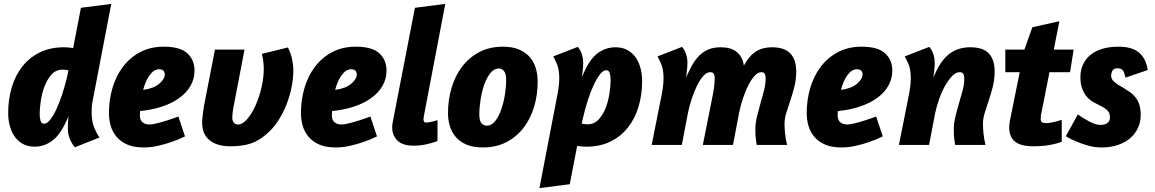

<svg xmlns="http://www.w3.org/2000/svg" viewBox="-20 -745 5937 987"><path d="M456 -225Q453 -210 452 -196Q451 -182 451 -170Q451 -128 461 -98.5Q471 -69 491 -38L365 12Q350 -5 339.5 -29.5Q329 -54 329 -84Q329 -96 329.5 -111Q330 -126 332 -146L319 -118Q287 -49 246.5 -20Q206 9 159 9Q121 9 95 -6.5Q69 -22 53 -46.5Q37 -71 29.5 -101.5Q22 -132 22 -163Q22 -235 40.5 -296.5Q59 -358 95.5 -404Q132 -450 185.5 -476Q239 -502 309 -502Q320 -502 331.5 -501Q343 -500 356 -498L396 -705L552 -725ZM207 -109Q222 -109 239 -131Q256 -153 271.5 -187Q287 -221 300 -261.5Q313 -302 322 -338L332 -383Q321 -387 302 -387Q267 -387 244.5 -361.5Q222 -336 208.5 -300Q195 -264 189.5 -225Q184 -186 184 -160Q184 -139 188.5 -124Q193 -109 207 -109Z M540 -163Q540 -232 558.5 -294Q577 -356 613 -403Q649 -450 701.5 -477.5Q754 -505 822 -505Q906 -505 943 -471Q980 -437 980 -382Q980 -340 959.5 -304Q939 -268 901.5 -241Q864 -214 812.5 -197Q761 -180 700 -174Q700 -170 699.5 -163.5Q699 -157 699 -152Q699 -127 713 -116Q727 -105 748 -105Q762 -105 786.5 -111Q811 -117 836 -125Q865 -134 897 -146L931 -44Q897 -27 861 -15Q830 -4 792.5 4.5Q755 13 719 13Q668 13 634 -2Q600 -17 579 -42Q558 -67 549 -98.5Q540 -130 540 -163ZM798 -389Q772 -389 750 -359.5Q728 -330 716 -283Q770 -290 798.5 -314.5Q827 -339 827 -362Q827 -389 798 -389Z M1460 -501Q1476 -469 1482 -438.5Q1488 -408 1488 -385Q1488 -340 1478 -292.5Q1468 -245 1450 -201Q1432 -157 1406 -118.5Q1380 -80 1347 -53Q1310 -21 1268 -7Q1226 7 1163 7Q1097 7 1058 -23.5Q1019 -54 1019 -117Q1019 -123 1020 -134Q1021 -145 1022.5 -156.5Q1024 -168 1025.5 -179Q1027 -190 1028 -197L1085 -490H1237L1180 -193Q1178 -185 1176 -167Q1174 -149 1174 -141Q1174 -125 1181.5 -115Q1189 -105 1203 -105Q1227 -105 1251 -133Q1275 -161 1294 -203.5Q1313 -246 1324.5 -296.5Q1336 -347 1336 -391Q1336 -406 1333.5 -428.5Q1331 -451 1326 -468Z M1527 -163Q1527 -232 1545.5 -294Q1564 -356 1600 -403Q1636 -450 1688.5 -477.5Q1741 -505 1809 -505Q1893 -505 1930 -471Q1967 -437 1967 -382Q1967 -340 1946.5 -304Q1926 -268 1888.5 -241Q1851 -214 1799.5 -197Q1748 -180 1687 -174Q1687 -170 1686.5 -163.5Q1686 -157 1686 -152Q1686 -127 1700 -116Q1714 -105 1735 -105Q1749 -105 1773.5 -111Q1798 -117 1823 -125Q1852 -134 1884 -146L1918 -44Q1884 -27 1848 -15Q1817 -4 1779.5 4.5Q1742 13 1706 13Q1655 13 1621 -2Q1587 -17 1566 -42Q1545 -67 1536 -98.5Q1527 -130 1527 -163ZM1785 -389Q1759 -389 1737 -359.5Q1715 -330 1703 -283Q1757 -290 1785.5 -314.5Q1814 -339 1814 -362Q1814 -389 1785 -389Z M2229 -20Q2211 -13 2191 -8Q2174 -3 2152 0.5Q2130 4 2107 4Q2051 4 2023.5 -22Q1996 -48 1996 -92Q1996 -99 1997 -107Q1998 -115 2000 -123L2113 -705L2269 -725L2161 -159Q2159 -146 2158 -142Q2157 -138 2157 -133Q2157 -126 2159.5 -120.5Q2162 -115 2172 -115Q2178 -115 2187 -116.5Q2196 -118 2205 -120.5Q2214 -123 2220.5 -125Q2227 -127 2229 -127Z M2565 -505Q2616 -505 2650.5 -489.5Q2685 -474 2705.5 -449Q2726 -424 2735 -392Q2744 -360 2744 -327Q2744 -257 2725.5 -195.5Q2707 -134 2671 -87.5Q2635 -41 2582.5 -14Q2530 13 2462 13Q2411 13 2377 -2Q2343 -17 2322 -42Q2301 -67 2292 -98.5Q2283 -130 2283 -163Q2283 -232 2301.5 -294Q2320 -356 2356 -403Q2392 -450 2444.5 -477.5Q2497 -505 2565 -505ZM2544 -393Q2520 -393 2501 -369.5Q2482 -346 2469.5 -310.5Q2457 -275 2450.5 -233.5Q2444 -192 2444 -156Q2444 -126 2454.5 -112.5Q2465 -99 2483 -99Q2507 -99 2525.5 -122.5Q2544 -146 2556.5 -181.5Q2569 -217 2575.5 -258Q2582 -299 2582 -334Q2582 -365 2571.5 -379Q2561 -393 2544 -393Z M2845 -256Q2850 -281 2852.5 -302.5Q2855 -324 2855 -342Q2855 -389 2842.5 -417Q2830 -445 2824 -455L2950 -504Q2964 -488 2971 -466.5Q2978 -445 2978 -421Q2978 -410 2977 -394.5Q2976 -379 2971 -349L2984 -377Q3016 -447 3056.5 -474.5Q3097 -502 3144 -502Q3181 -502 3207.5 -486.5Q3234 -471 3250 -446.5Q3266 -422 3273.5 -391Q3281 -360 3281 -330Q3281 -258 3262.5 -196.5Q3244 -135 3207.5 -89Q3171 -43 3117.5 -17Q3064 9 2994 9Q2981 9 2969.5 8Q2958 7 2947 5L2909 202L2753 222ZM2970 -110Q2983 -106 3001 -106Q3035 -106 3058 -131.5Q3081 -157 3094.5 -193Q3108 -229 3113.5 -268Q3119 -307 3119 -333Q3119 -354 3114.5 -369Q3110 -384 3096 -384Q3081 -384 3064.5 -363Q3048 -342 3032 -308Q3016 -274 3002 -230.5Q2988 -187 2978 -143Z M4073 -378Q4073 -336 4063.5 -299Q4054 -262 4043 -229Q4032 -196 4022.5 -166Q4013 -136 4013 -108Q4013 -90 4015.5 -61.5Q4018 -33 4026 0H3870Q3865 -30 3864 -46.5Q3863 -63 3863 -76Q3863 -112 3871.5 -146.5Q3880 -181 3889.5 -214.5Q3899 -248 3907.5 -280Q3916 -312 3916 -343Q3916 -357 3911 -365.5Q3906 -374 3894 -374Q3876 -374 3858.5 -354.5Q3841 -335 3826 -305Q3811 -275 3799 -238.5Q3787 -202 3780 -168L3748 0H3593L3644 -256Q3649 -281 3651.5 -303.5Q3654 -326 3654 -343Q3654 -357 3649 -365.5Q3644 -374 3631 -374Q3613 -374 3595.5 -354.5Q3578 -335 3563 -304.5Q3548 -274 3536 -237.5Q3524 -201 3517 -167L3485 0H3330L3381 -256Q3386 -281 3388.5 -302.5Q3391 -324 3391 -342Q3391 -389 3378.5 -417Q3366 -445 3360 -455L3486 -504Q3500 -488 3507 -466.5Q3514 -445 3514 -421Q3514 -410 3512.5 -394.5Q3511 -379 3507 -347L3520 -375Q3550 -441 3588.5 -471.5Q3627 -502 3685 -502Q3789 -502 3804 -408Q3831 -458 3865.5 -480Q3900 -502 3948 -502Q4013 -502 4043 -470Q4073 -438 4073 -378Z M4127 -163Q4127 -232 4145.5 -294Q4164 -356 4200 -403Q4236 -450 4288.5 -477.5Q4341 -505 4409 -505Q4493 -505 4530 -471Q4567 -437 4567 -382Q4567 -340 4546.5 -304Q4526 -268 4488.5 -241Q4451 -214 4399.5 -197Q4348 -180 4287 -174Q4287 -170 4286.5 -163.5Q4286 -157 4286 -152Q4286 -127 4300 -116Q4314 -105 4335 -105Q4349 -105 4373.5 -111Q4398 -117 4423 -125Q4452 -134 4484 -146L4518 -44Q4484 -27 4448 -15Q4417 -4 4379.5 4.5Q4342 13 4306 13Q4255 13 4221 -2Q4187 -17 4166 -42Q4145 -67 4136 -98.5Q4127 -130 4127 -163ZM4385 -389Q4359 -389 4337 -359.5Q4315 -330 4303 -283Q4357 -290 4385.5 -314.5Q4414 -339 4414 -362Q4414 -389 4385 -389Z M5093 -378Q5093 -336 5083.5 -299Q5074 -262 5063 -229Q5052 -196 5042.5 -166Q5033 -136 5033 -108Q5033 -90 5035.5 -61.5Q5038 -33 5046 0H4890Q4885 -30 4884 -46.5Q4883 -63 4883 -76Q4883 -112 4891.5 -146.5Q4900 -181 4910 -214.5Q4920 -248 4928.5 -280Q4937 -312 4937 -343Q4937 -357 4932 -365.5Q4927 -374 4913 -374Q4894 -374 4874.5 -354Q4855 -334 4837.5 -302.5Q4820 -271 4807 -233.5Q4794 -196 4787 -162L4756 0H4601L4652 -256Q4657 -281 4659.5 -302.5Q4662 -324 4662 -342Q4662 -389 4649.5 -417Q4637 -445 4631 -455L4757 -504Q4771 -488 4778 -466.5Q4785 -445 4785 -421Q4785 -415 4785 -410Q4785 -405 4784 -397.5Q4783 -390 4782 -378Q4781 -366 4778 -347L4791 -375Q4822 -441 4865 -471.5Q4908 -502 4968 -502Q5034 -502 5063.5 -470Q5093 -438 5093 -378Z M5148 -490H5246L5287 -605L5426 -636L5397 -490H5499L5481 -374H5375L5333 -162Q5331 -157 5330.5 -147Q5330 -137 5330 -132Q5330 -122 5336 -117Q5342 -112 5359 -112Q5368 -112 5381.5 -114.5Q5395 -117 5408 -120Q5423 -124 5438 -129V-16Q5420 -9 5397 -4Q5377 1 5351 4Q5325 7 5295 7Q5226 7 5197 -17.5Q5168 -42 5168 -89Q5168 -97 5169 -107.5Q5170 -118 5172 -127L5222 -374H5148Z M5730 -505Q5799 -505 5835 -475Q5871 -445 5880 -385L5766 -346Q5763 -355 5761 -363.5Q5759 -372 5755 -379Q5751 -386 5744 -390Q5737 -394 5725 -394Q5705 -394 5698.5 -381.5Q5692 -369 5692 -358Q5692 -339 5704.5 -327.5Q5717 -316 5728 -309L5754 -294Q5772 -283 5788 -272Q5804 -261 5816.5 -245.5Q5829 -230 5836.5 -208Q5844 -186 5844 -154Q5844 -120 5831 -90Q5818 -60 5792.5 -37Q5767 -14 5729 -0.5Q5691 13 5641 13Q5608 13 5575.5 4Q5543 -5 5517 -16Q5486 -28 5459 -45L5521 -157Q5542 -141 5563 -130Q5580 -119 5600 -111Q5620 -103 5636 -103Q5662 -103 5674 -113.5Q5686 -124 5686 -141Q5686 -161 5676 -173.5Q5666 -186 5645 -197L5612 -214Q5599 -220 5585.5 -230Q5572 -240 5560.5 -256Q5549 -272 5541.5 -294.5Q5534 -317 5534 -349Q5534 -383 5546.5 -411.5Q5559 -440 5583.5 -461Q5608 -482 5645 -493.5Q5682 -505 5730 -505Z"/></svg>

Font: Amaranth
Style: Bold Italic
Weight: 700
Italic angle: -12°
Designer: Gesine Todt
Foundry: Gesine Todt
Version: Version 1.001